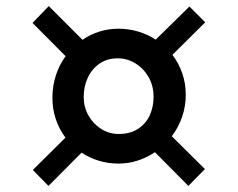

<svg xmlns="http://www.w3.org/2000/svg" viewBox="-20 -694 783 632"><path d="M195.5 -241Q174.5 -269 163.5 -302.2Q152.5 -335.5 152.5 -372.5Q152.5 -410.5 163.8 -445.5Q175 -480.5 196 -509L87 -618.5L140.5 -674L251.5 -563Q277 -580.5 307 -590Q337 -599.5 370 -599.5Q403.5 -599.5 434.8 -590.2Q466 -581 492.5 -563.5L603.5 -672.5L655.5 -620.5L547.5 -513.5Q568.5 -486 580 -452.5Q591.5 -419 591.5 -382Q591.5 -344.5 579.5 -309.5Q567.5 -274.5 545.5 -245.5L654.5 -137.5L600 -82L490 -193Q464 -175.5 433.5 -165.5Q403 -155.5 370 -155.5Q336.5 -155.5 305.8 -164.8Q275 -174 248.5 -191.5L139.5 -82L88 -134.5ZM370.5 -253Q408.5 -253 434.2 -269.8Q460 -286.5 472.8 -314.2Q485.5 -342 485.5 -375Q485.5 -411.5 469.2 -440Q453 -468.5 426 -485.2Q399 -502 368 -502Q332 -502 306.8 -484Q281.5 -466 268.5 -437.2Q255.5 -408.5 255.5 -375Q255.5 -341.5 271.2 -313.8Q287 -286 313.2 -269.5Q339.5 -253 370.5 -253Z"/></svg>

Font: Merriweather 48pt
Style: Bold
Weight: 700
Version: Version 2.100